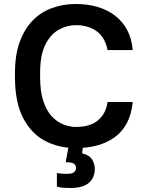

<svg xmlns="http://www.w3.org/2000/svg" viewBox="-20 -731 730 962"><path d="M360 11Q274 11 205 -25.5Q136 -62 95.5 -140.5Q55 -219 55 -345V-365Q55 -456 79 -521.5Q103 -587 144.5 -629Q186 -671 241.5 -691Q297 -711 360 -711Q418 -711 468 -696.5Q518 -682 556 -653Q594 -624 617 -581Q640 -538 645 -480H519Q506 -545 463.5 -575Q421 -605 360 -605Q316 -605 275 -582.5Q234 -560 207.5 -508Q181 -456 181 -365V-345Q181 -273 197 -224.5Q213 -176 239.5 -148Q266 -120 297.5 -107.5Q329 -95 360 -95Q432 -95 471.5 -128.5Q511 -162 519 -220H645Q639 -158 615.5 -114Q592 -70 553.5 -42.5Q515 -15 466 -2Q417 11 360 11ZM330 211Q314 211 302 210Q290 209 282 208Q277 207 273 206Q269 205 265 204V136L279 138Q286 139 295 139.5Q304 140 315 140Q343 140 352 131Q361 122 361 111Q361 98 351.5 90Q342 82 309 82L326 -10H398L391 37Q429 46 442 69Q455 92 455 115Q455 159 425.5 185Q396 211 330 211Z"/></svg>

Font: Golos Text Medium
Style: Regular
Weight: 500
Designer: A.Korolkova, Vitaly Kuzmin
Foundry: ParaType Ltd
Version: Version 2.004